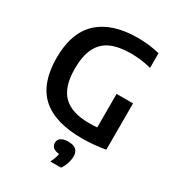

<svg xmlns="http://www.w3.org/2000/svg" viewBox="-229 -885 1155 1263"><g transform="rotate(30 349.0 -254.0)"><path d="M631 -360V-8Q537.5 7.5 453.5 7.5Q248.5 7.5 147.2 -84.2Q46 -176 45.5 -368.5Q45.5 -560.5 148.2 -655Q251 -749.5 445.5 -749.5Q531.5 -749.5 611 -729.5V-618.5Q535 -638 456 -638Q364 -638 304.5 -611Q245 -584 215 -524.2Q185 -464.5 185 -367Q185 -229 248.5 -166Q312 -103 444 -103Q472.5 -103 506 -105.5V-360ZM467 137.5Q467 162.5 457.5 191.5Q448 220.5 432 243H351Q371.5 201 376 171.5Q345 169 330 155.8Q315 142.5 315 121Q315 97 333.8 83.8Q352.5 70.5 390 70.5Q467 70.5 467 137.5Z"/></g></svg>

Font: Encode Sans SemiBold
Style: Regular
Weight: 600
Designer: Multiple Designers
Foundry: Impallari Type
Version: Version 2.000